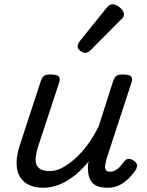

<svg xmlns="http://www.w3.org/2000/svg" viewBox="-20 -864 687 900"><path d="M184 16Q130 16 98 -8Q66 -32 59.5 -76.5Q53 -121 72 -181L171 -483Q178 -503 187.5 -509Q197 -515 216 -515Q247 -515 255.5 -505.5Q264 -496 257 -476L158 -175Q146 -137 147 -112Q148 -87 164.5 -74.5Q181 -62 215 -62Q242 -62 271.5 -77.5Q301 -93 332 -120.5Q363 -148 391.5 -187Q420 -226 443 -273L510 -483Q517 -503 526.5 -509Q536 -515 555 -515Q586 -515 594.5 -505.5Q603 -496 596 -476L478 -115Q475 -102 473 -89Q471 -76 476 -67.5Q481 -59 496 -59Q509 -59 521.5 -66Q534 -73 544 -84.5Q554 -96 562 -107Q568 -116 579 -119Q590 -122 605 -112Q621 -102 622 -91.5Q623 -81 618 -70Q607 -53 588 -32.5Q569 -12 543.5 2Q518 16 485 16Q452 16 433 7Q414 -2 405 -18Q396 -34 393.5 -54Q391 -74 393 -96L396 -108Q372 -78 346 -55Q320 -32 293 -16Q266 0 238.5 8Q211 16 184 16ZM378 -616Q369 -616 356.5 -625.5Q344 -635 344 -646Q344 -653 346.5 -659Q349 -665 354 -671L477 -824Q486 -836 493 -840Q500 -844 508 -844Q518 -844 530.5 -837Q543 -830 552 -819Q561 -808 561 -796Q561 -788 557.5 -783Q554 -778 548 -773L407 -631Q392 -616 378 -616Z"/></svg>

Font: Playwrite HR
Style: Regular
Weight: 400
Designer: Veronika Burian, José Scaglione
Foundry: TypeTogether
Version: Version 1.002